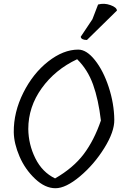

<svg xmlns="http://www.w3.org/2000/svg" viewBox="-20 -998 647 1018"><path d="M515 -359Q502 -470 473.5 -549.5Q445 -629 389 -684Q272 -629 201 -530Q130 -431 130 -314Q131 -232 167.5 -158.5Q204 -85 272 -52Q369 -108 424 -181Q479 -254 515 -359ZM395 -735Q439 -735 483.5 -679Q528 -623 556.5 -536Q585 -449 586 -363Q587 -300 533 -213Q479 -126 404 -63Q329 0 274 0Q219 0 166 -50Q113 -100 83.5 -168.5Q54 -237 53 -297Q52 -403 103.5 -506Q155 -609 235.5 -672Q316 -735 395 -735ZM500 -974Q532 -983 565.5 -971Q599 -959 600 -942L441 -786Q411 -786 408 -803L470 -896Z"/></svg>

Font: Tillana
Style: Regular
Weight: 400
Designer: Lipi Raval (Devanagari, Latin), Jonny Pinhorn (Latin)
Foundry: Indian Type Foundry
Version: Version 2.002;PS 1.0;hotconv 1.0.79;makeotf.lib2.5.61930; tt